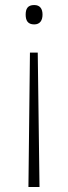

<svg xmlns="http://www.w3.org/2000/svg" viewBox="-20 -558 272 763"><path d="M149 -500C149 -523 139 -538 116 -538C90 -538 82 -523 82 -500C82 -477 90 -461 116 -461C139 -461 149 -477 149 -500ZM99 -349 93 185H137L130 -349Z"/></svg>

Font: Noto Sans Georgian ExtraLight
Style: Regular
Weight: 200
Designer: Monotype Design Team, Akaki Razmadze
Foundry: Google LLC
Version: Version 2.005